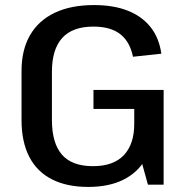

<svg xmlns="http://www.w3.org/2000/svg" viewBox="-20 -729 735 758"><path d="M328 9Q244 9 185 -21Q126 -51 95.5 -110Q65 -169 65 -256V-449Q65 -532 98.5 -590Q132 -648 196 -678.5Q260 -709 351 -709Q428 -709 484 -687Q540 -665 574 -622.5Q608 -580 617 -517L505 -505Q493 -564 455 -594Q417 -624 349 -624Q266 -624 225.5 -579Q185 -534 185 -446V-255Q185 -164 224.5 -118.5Q264 -73 347 -73Q428 -73 469 -116.5Q510 -160 510 -240L583 -223Q583 -152 553.5 -100Q524 -48 467 -19.5Q410 9 328 9ZM510 -195V-347L548 -299H349V-374H626V0H564Z"/></svg>

Font: Pathway Extreme 72pt SemiBold
Style: Regular
Weight: 600
Designer: Eduardo Rodriguez Tunni
Foundry: Eduardo Rodriguez Tunni
Version: Version 1.001;gftools[0.9.26]